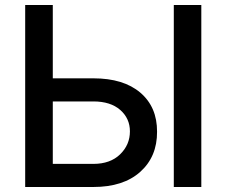

<svg xmlns="http://www.w3.org/2000/svg" viewBox="-20 -747 904 767"><path d="M190.9 -434.1H353Q473.6 -434.1 540.8 -376.7Q607.9 -319.3 607.4 -220.7Q607.9 -121.1 540.3 -60.5Q472.7 0 353 0H80.6V-727.1H190.9ZM784.2 -727.1V0H674.3V-727.1ZM190.9 -341.8V-92.3H353Q420.4 -92.3 459.7 -130.4Q499 -168.5 499 -222.2Q499 -273.9 460.2 -307.9Q421.4 -341.8 353 -341.8Z"/></svg>

Font: Interop Med
Style: Regular
Weight: 500
Designer: Rasmus Andersson, Google, Jang Haemin
Foundry: jhaemin
Version: Version 1.007